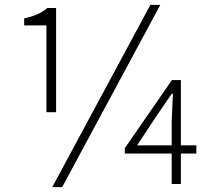

<svg xmlns="http://www.w3.org/2000/svg" viewBox="-20 -761 884 794"><path d="M172 -297V-656H80V-685Q112 -692 134.5 -702Q157 -712 176 -728H212V-297ZM196 13 602 -741H643L237 13ZM690 0V-258L695 -373H690L627 -281L547 -160H792V-126H496V-148L691 -430H728V0Z"/></svg>

Font: Noto Sans JP Thin ExtraLight
Style: Regular
Weight: 250
Version: Version 2.004-H2;hotconv 1.0.118;makeotfexe 2.5.65603